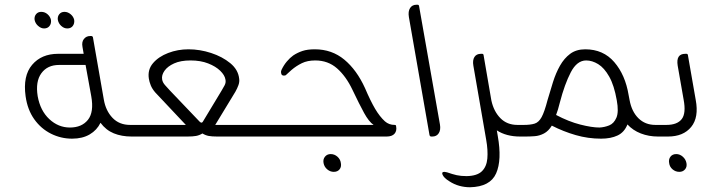

<svg xmlns="http://www.w3.org/2000/svg" viewBox="-20 -576 3004 810"><path d="M166 -456Q153 -456 141 -466.5Q129 -477 126 -492Q124 -506 132 -516Q140 -526 154 -526Q169 -526 180.5 -516Q192 -506 195 -492Q197 -477 189 -466.5Q181 -456 166 -456ZM264 -456Q250 -456 238.5 -466.5Q227 -477 224 -492Q222 -506 230 -516Q238 -526 252 -526Q266 -526 278 -516Q290 -506 293 -492Q295 -477 287 -466.5Q279 -456 264 -456ZM529 -49H561L570 0H535Q493 0 460 -13.5Q427 -27 404 -58Q389 -27 358.5 -9Q328 9 284 9Q237 9 195 -12Q153 -33 124.5 -73Q96 -113 88 -170Q76 -256 115.5 -302.5Q155 -349 225 -349H333L328 -378Q324 -399 334 -411.5Q344 -424 360 -424H365Q370 -424 372 -419L418 -156Q426 -109 454.5 -79Q483 -49 529 -49ZM275 -38Q325 -38 351 -70.5Q377 -103 365 -170L341 -302H229Q180 -302 154.5 -267Q129 -232 139 -170Q150 -109 188 -73.5Q226 -38 275 -38Z M888 -49H1135L1144 0H896Q874 0 860.5 -2.5Q847 -5 834 -13Q821 -5 807 -2.5Q793 0 771 0H546L538 -49H764L635 -186Q622 -201 616 -216Q610 -231 608 -244Q602 -282 625.5 -309.5Q649 -337 689.5 -352.5Q730 -368 775 -368Q823 -368 870.5 -352.5Q918 -337 951.5 -309.5Q985 -282 989 -244Q991 -231 986 -217Q981 -203 973 -189ZM697 -194 822 -63Q831 -54 836 -63L915 -194Q921 -204 927.5 -216Q934 -228 931 -241Q928 -259 909 -277.5Q890 -296 858 -308.5Q826 -321 784 -321Q742 -321 714.5 -308.5Q687 -296 674 -277.5Q661 -259 664 -241Q666 -228 677 -216Q688 -204 697 -194Z M1124 -49H1556Q1536 -63 1516 -99.5Q1496 -136 1467 -197Q1440 -254 1402 -287.5Q1364 -321 1310 -321Q1277 -321 1253.5 -309.5Q1230 -298 1210 -281Q1205 -277 1199.5 -271.5Q1194 -266 1188 -261Q1185 -257 1178 -257Q1167 -257 1166 -268Q1165 -273 1166 -276.5Q1167 -280 1168 -282Q1177 -301 1190 -316.5Q1203 -332 1217 -342Q1235 -354 1256 -361Q1277 -368 1308 -368Q1380 -368 1432.5 -324.5Q1485 -281 1520 -204Q1543 -150 1562.5 -117Q1582 -84 1604 -64Q1621 -49 1645 -49Q1651 -49 1651 -44Q1655 -24 1644.5 -12Q1634 0 1611 0H1132ZM1375 74Q1391 74 1403.5 85Q1416 96 1418 112Q1421 128 1412.5 138.5Q1404 149 1388 149Q1373 149 1360.5 138.5Q1348 128 1345 112Q1342 96 1351 85Q1360 74 1375 74Z M1804 0H1799Q1794 0 1792 -6L1705 -504Q1701 -528 1710 -542Q1719 -556 1737 -556H1742Q1747 -556 1748 -550L1836 -51Q1840 -28 1831 -14Q1822 0 1804 0Z M2196 -49 2205 0H2174Q2116 0 2076 -26L2080 -2Q2098 99 2073 155.5Q2048 212 1963 214Q1940 214 1918 208Q1896 202 1876 189Q1853 175 1847 161Q1842 149 1855 149Q1858 149 1866 151Q1889 159 1906.5 163Q1924 167 1949 167Q1993 166 2013 146.5Q2033 127 2036 92.5Q2039 58 2031 13L1977 -299Q1973 -322 1981.5 -335.5Q1990 -349 2009 -349H2014Q2019 -349 2020 -344L2053 -152Q2063 -106 2091 -77.5Q2119 -49 2163 -49Z M2745 -49H2778L2787 0H2756Q2717 0 2683.5 -13Q2650 -26 2627 -51Q2614 -18 2585.5 -4.5Q2557 9 2516 9Q2461 9 2409 -6Q2357 -21 2308 -46Q2294 -23 2275 -13Q2256 -3 2236 -1.5Q2216 0 2198 0H2193L2184 -49H2190Q2218 -49 2235.5 -54.5Q2253 -60 2265 -82Q2277 -104 2290 -154Q2301 -192 2313 -230Q2325 -268 2342.5 -299Q2360 -330 2385.5 -349Q2411 -368 2449 -368Q2525 -368 2571.5 -314Q2618 -260 2632 -175L2636 -154Q2645 -105 2673.5 -77Q2702 -49 2745 -49ZM2509 -38Q2530 -39 2550 -47Q2570 -55 2580.5 -79.5Q2591 -104 2582 -153Q2571 -216 2550 -253Q2529 -290 2503.5 -305.5Q2478 -321 2453 -321Q2414 -321 2388 -271Q2362 -221 2342 -144Q2338 -128 2334 -114.5Q2330 -101 2326 -91Q2379 -63 2428 -50.5Q2477 -38 2509 -38Z M2798 0H2775L2767 -49H2791Q2837 -49 2856 -73.5Q2875 -98 2864 -156L2839 -299Q2831 -349 2871 -349H2876Q2881 -349 2882 -344L2915 -155Q2929 -81 2896 -40.5Q2863 0 2798 0ZM2833 74Q2848 74 2860.5 85Q2873 96 2876 112Q2879 128 2870 138.5Q2861 149 2846 149Q2830 149 2817.5 138.5Q2805 128 2803 112Q2800 96 2808.5 85Q2817 74 2833 74Z"/></svg>

Font: Zain Light
Style: Italic
Weight: 300
Italic angle: -10°
Designer: Zain,Boutros
Foundry: Mobile Telecommunications Company (Zain), 2024
Version: Version 1.51; ttfautohint (v1.8.4)